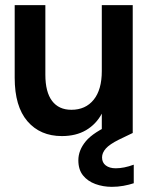

<svg xmlns="http://www.w3.org/2000/svg" viewBox="-20 -516 578 745"><path d="M220 12Q136 12 86.5 -45.5Q37 -103 37 -214V-496H156V-226Q156 -159 182 -124.5Q208 -90 257 -90Q312 -90 343.5 -129Q375 -168 375 -240V-496H495V0H375V-75Q353 -34 314 -11Q275 12 220 12ZM414 209Q380 209 350 198Q320 187 302 164.5Q284 142 284 106Q284 67 313 32Q342 -3 419 -37L467 -57L495 0L441 26Q405 44 390.5 60.5Q376 77 376 95Q376 115 390.5 126Q405 137 429 137Q461 137 499 123V195Q481 201 459 205Q437 209 414 209Z"/></svg>

Font: Host Grotesk SemiBold
Style: Regular
Weight: 600
Designer: Doukan Karapınar
Foundry: Element Type
Version: Version 1.003